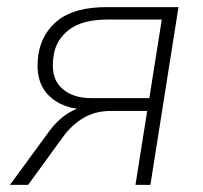

<svg xmlns="http://www.w3.org/2000/svg" viewBox="-20 -520 571 540"><path d="M8 0 117 -149Q141 -182 170 -200.5Q199 -219 223 -219H240L228 -212Q156 -212 116.5 -252Q77 -292 88 -367Q98 -428 144.5 -464Q191 -500 281 -500H482L403 0H361L394 -208H292Q248 -208 215 -188.5Q182 -169 158 -136L59 0ZM237 -244H400L435 -465H283Q212 -465 175 -437Q138 -409 131 -365Q121 -304 151.5 -274Q182 -244 237 -244Z"/></svg>

Font: Mulish ExtraLight
Style: Italic
Weight: 200
Italic angle: -9°
Designer: Vernon Adams
Foundry: Vernon Adams
Version: Version 3.603